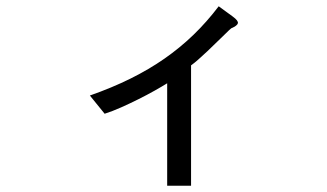

<svg xmlns="http://www.w3.org/2000/svg" viewBox="-20 -468 1040 611"><path d="M676 -448Q702 -429 720.5 -415.5Q739 -402 737 -394Q735 -386 716 -378Q711 -374 708 -371Q705 -368 704 -367Q688 -352 672 -336Q656 -320 640.5 -305.5Q625 -291 611.5 -279Q598 -267 588 -260V123H512V-203Q496 -193 472 -179.5Q448 -166 421 -152.5Q394 -139 366 -126.5Q338 -114 313 -106L266 -164Q337 -189 395.5 -218Q454 -247 503.5 -281.5Q553 -316 595.5 -357Q638 -398 676 -448Z"/></svg>

Font: D2Coding ligature
Style: Regular
Weight: 400
Monospace: yes
Designer: Yong-Rak Park; Jeong-Hwan Yoon; Sang-Min Lee;
Foundry: NHN Corporation
Version: Version 1.3.2; Build 20180524